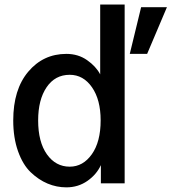

<svg xmlns="http://www.w3.org/2000/svg" viewBox="-20 -805 753 843"><path d="M38.1 -276.4Q38.1 -412.1 104 -490.2Q169.9 -568.4 271.5 -568.4Q323.2 -568.4 362.3 -541Q401.4 -513.7 419.9 -478.5V-785.2H527.3V0H422.9V-80.1Q404.3 -39.1 363.8 -10.7Q323.2 17.6 271.5 17.6Q228.5 17.6 189 1Q149.4 -15.6 114.7 -48.8Q80.1 -82 59.1 -141.1Q38.1 -200.2 38.1 -276.4ZM147.5 -276.4Q147.5 -181.6 186 -127.4Q224.6 -73.2 286.1 -73.2Q344.7 -73.2 383.3 -127.9Q421.9 -182.6 421.9 -276.4Q421.9 -367.2 383.8 -421.9Q345.7 -476.6 286.1 -476.6Q221.7 -476.6 184.6 -421.9Q147.5 -367.2 147.5 -276.4ZM549.8 -568.4 599.6 -773.4H712.9L626 -568.4Z"/></svg>

Font: Gothic A1 SemiBold
Style: Regular
Weight: 600
Version: Version 2.50